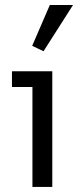

<svg xmlns="http://www.w3.org/2000/svg" viewBox="-20 -740 309 760"><path d="M187 -458V0H108.4V-395.5H27.3V-458ZM269 -720.2 152.3 -537.1 107.4 -558.6 177.2 -720.2Z"/></svg>

Font: Molengo
Style: Regular
Weight: 400
Designer: moyogo
Foundry: moyogo
Version: Version 0.11; ttfautohint (v0.8) -G 32 -r 16 -x